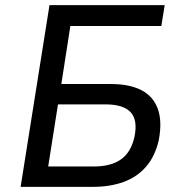

<svg xmlns="http://www.w3.org/2000/svg" viewBox="-20 -725 697 745"><path d="M60 0 172 -705H619L606 -624H253L218 -399H410Q482 -399 528 -375.5Q574 -352 592 -303.5Q610 -255 596 -181Q582 -119 547 -78.5Q512 -38 459.5 -19Q407 0 342 0ZM167 -79H344Q411 -79 450 -107Q489 -135 502 -195Q515 -260 486.5 -290Q458 -320 389 -320H205Z"/></svg>

Font: Nunito Sans 7pt SemiCondensed Medium
Style: Italic
Weight: 500
Width: 4
Italic angle: -9°
Designer: Vernon Adams
Foundry: Vernon Adams
Version: Version 3.101;gftools[0.9.27]